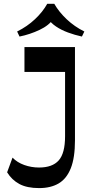

<svg xmlns="http://www.w3.org/2000/svg" viewBox="-20 -977 489 1008"><path d="M185.6 10.5Q121.6 10.5 81.7 -11Q41.8 -32.6 17.4 -72.4L45.8 -149.5Q69.9 -124.2 107.3 -110.8Q144.7 -97.5 185 -97.5Q254.9 -97.5 288.2 -134.8Q321.6 -172.1 321.6 -262V-730H373.6V-240.3Q373.6 -148.7 351.6 -93.5Q329.6 -38.4 287.8 -13.9Q246.1 10.5 185.6 10.5ZM108.4 -599.5V-730H359.8V-599.5ZM82.5 -785.1 69.9 -811.6Q122.9 -837.8 163.7 -876.3Q204.6 -914.7 228 -957.1H264.9Q289.1 -914.7 330.1 -875.9Q371.2 -837.1 422.8 -811.6L410.1 -785.1Q372.5 -793.2 336.9 -806.4Q301.4 -819.5 274.2 -837.9Q246.9 -856.2 232.6 -879.2H260.9Q238.4 -843.9 187.5 -820Q136.7 -796 82.5 -785.1Z"/></svg>

Font: Savate ExtraLight
Style: Regular
Weight: 200
Designer: Max Esnée
Foundry: Plomb Type
Version: Version 2.000